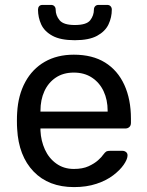

<svg xmlns="http://www.w3.org/2000/svg" viewBox="-20 -753 600 783"><path d="M282 10Q178 10 117 -53.5Q56 -117 50 -227Q49 -240 49 -260.5Q49 -281 50 -294Q54 -365 83 -418.5Q112 -472 162.5 -501Q213 -530 281 -530Q357 -530 408.5 -498Q460 -466 487 -407Q514 -348 514 -269V-252Q514 -241 507.5 -235Q501 -229 491 -229H145Q145 -228 145 -225Q145 -222 145 -220Q147 -179 163 -143.5Q179 -108 209.5 -86Q240 -64 281 -64Q317 -64 341 -75Q365 -86 380 -99.5Q395 -113 400 -121Q409 -133 414 -135.5Q419 -138 430 -138H479Q488 -138 494.5 -132.5Q501 -127 500 -117Q499 -102 484 -80.5Q469 -59 441.5 -38Q414 -17 373.5 -3.5Q333 10 282 10ZM145 -298H419V-301Q419 -346 402.5 -381Q386 -416 355 -436.5Q324 -457 281 -457Q238 -457 207.5 -436.5Q177 -416 161 -381Q145 -346 145 -301ZM285 -589Q227 -589 194 -607Q161 -625 148 -653.5Q135 -682 135 -714Q135 -722 139.5 -727.5Q144 -733 154 -733H188Q197 -733 202 -727.5Q207 -722 207 -714Q207 -690 223 -670.5Q239 -651 285 -651Q333 -651 348 -670.5Q363 -690 363 -714Q363 -722 368 -727.5Q373 -733 382 -733H417Q426 -733 431 -727.5Q436 -722 436 -714Q436 -682 422.5 -653.5Q409 -625 376 -607Q343 -589 285 -589Z"/></svg>

Font: Rubik Light
Style: Regular
Weight: 400
Version: Version 2.101